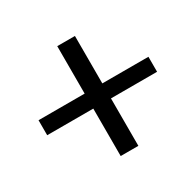

<svg xmlns="http://www.w3.org/2000/svg" viewBox="-115 -617 757 743"><g transform="rotate(-30 263.5 -245.5)"><path d="M224 -279V-491H303V-279H509V-212H303V0H224V-212H18V-279Z"/></g></svg>

Font: Karla Neue
Style: Regular
Weight: 400
Designer: Jonathan Pinhorn
Foundry: PYRS Fontlab Ltd. / Made with FontLab
Version: Version 1.000;PS 001.001;hotconv 1.0.56